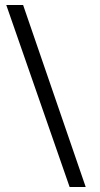

<svg xmlns="http://www.w3.org/2000/svg" viewBox="-20 -744 399 764"><path d="M5 -724H72L321 0H257Z"/></svg>

Font: Rosario
Style: Italic
Weight: 400
Italic angle: -8.05°
Designer: Hector Gatti
Foundry: Omnibus Type
Version: Version 1.201